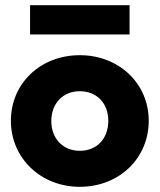

<svg xmlns="http://www.w3.org/2000/svg" viewBox="-20 -710 616 741"><path d="M288 11C440 11 554 -99 554 -244C554 -388 439 -497 288 -497C136 -497 22 -388 22 -244C22 -100 137 11 288 11ZM96 -577H480V-690H96ZM178 -243C178 -311 223 -358 288 -358C353 -358 398 -312 398 -244C398 -175 354 -128 288 -128C223 -128 178 -175 178 -243Z"/></svg>

Font: MV Cash
Style: Bold
Weight: 700
Designer: Rodrigo Fuenzalida
Foundry: fragTYPE
Version: Version 1.100;Glyphs 3.1.2 (3151)